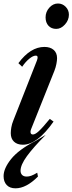

<svg xmlns="http://www.w3.org/2000/svg" viewBox="-53 -796 404 1070"><path d="M260.5 -635Q233.5 -635 217.2 -652.5Q201 -670 201 -699Q201 -730 221.8 -753.2Q242.5 -776.5 270 -776.5Q295 -776.5 313 -758.2Q331 -740 331 -714Q331 -684 309 -659.5Q287 -635 260.5 -635ZM74.5 10.5Q43 10.5 25 -6.5Q7 -23.5 7 -54Q7 -67.5 10.2 -86.5Q13.5 -105.5 21.5 -125L152.5 -458Q155 -464.5 155.8 -468.8Q156.5 -473 156.5 -476.5Q156.5 -486 146.5 -486Q131.5 -486 110.5 -469Q89.5 -452 70.5 -424L49.5 -444Q116.5 -534.5 194.5 -534.5Q227 -534.5 246 -518Q265 -501.5 265 -472Q265 -458.5 261.2 -439.2Q257.5 -420 250 -401L120 -75.5Q118 -70 117.5 -66.8Q117 -63.5 117 -61Q117 -46.5 130.5 -46.5Q143 -46.5 163.2 -65Q183.5 -83.5 224.5 -133.5L245.5 -118.5Q155 10.5 74.5 10.5ZM33.5 253.5Q1.5 253.5 -15.8 235Q-33 216.5 -33 185.5Q-33 143 8.5 90.8Q50 38.5 144 -10L201.5 -44Q132.5 25.5 97 74.2Q61.5 123 61.5 155.5Q61.5 170 70.2 179Q79 188 96 188Q108.5 188 121.5 183.2Q134.5 178.5 154.5 166.5L158.5 188Q93 253.5 33.5 253.5Z"/></svg>

Font: Libre Caslon Condensed SemiBold Italic
Style: Regular
Weight: 600
Italic angle: -22.583°
Designer: Pablo Impallari, Rodrigo Fuenzalida, Katja Schimmel, Ertekin Erdin
Foundry: Pablo Impallari, Rodrigo Fuenzalida
Version: Version 2.000; ttfautohint (v1.8.4.7-5d5b);gftools[0.9.33]